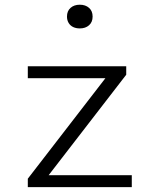

<svg xmlns="http://www.w3.org/2000/svg" viewBox="-20 -774 660 794"><path d="M502 -500V-465L170 -35L155 -49.5H525V0H95V-35L427 -465L448 -450.5H95V-500ZM257 -705.5Q257 -728.5 271.8 -741.5Q286.5 -754.5 310 -754.5Q333.5 -754.5 348.2 -741.5Q363 -728.5 363 -705.5Q363 -682.5 348.2 -669.5Q333.5 -656.5 310 -656.5Q294.5 -656.5 282.5 -662.2Q270.5 -668 263.8 -679.2Q257 -690.5 257 -705.5Z"/></svg>

Font: Monaspace Neon Var
Style: Regular
Weight: 400
Designer: Riley Cran and the Lettermatic Team
Version: Version 1.000 (Monaspace Neon Var)